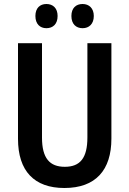

<svg xmlns="http://www.w3.org/2000/svg" viewBox="-20 -930 647 960"><path d="M157 -850C157 -810 180 -789 212 -789C245 -789 268 -810 268 -850C268 -889 245 -910 212 -910C180 -910 157 -890 157 -850ZM337 -850C337 -810 360 -789 393 -789C425 -789 449 -810 449 -850C449 -889 425 -910 393 -910C360 -910 337 -890 337 -850ZM537 -237V-714H417V-243C417 -140 381 -96 304 -96C229 -96 190 -138 190 -242V-714H70V-236C70 -75 151 10 302 10C458 10 537 -79 537 -237Z"/></svg>

Font: Noto Sans Arabic Cond SemBd
Style: Regular
Weight: 600
Width: 3
Designer: Monotype Design Team, Nadine Chahine, Nizar Qandah and Khaled Hosny
Foundry: Monotype Imaging Inc.
Version: Version 2.012